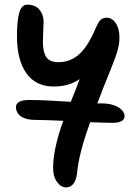

<svg xmlns="http://www.w3.org/2000/svg" viewBox="-20 -502 579 828"><path d="M264.2 306.2Q243.2 306.2 226.1 283Q209 259.8 209 223.1Q209 140.1 252.9 19Q168.9 15.1 129.9 15.1Q91.8 15.1 70.3 -0.2Q48.8 -15.6 48.8 -41Q48.8 -55.2 63.2 -63Q77.6 -70.8 104 -70.8Q170.9 -70.8 285.2 -63Q314.9 -134.8 323.2 -161.1Q278.3 -128.9 211.9 -128.9Q133.8 -128.9 93.5 -186.5Q53.2 -244.1 53.2 -345.2Q53.2 -414.6 63.2 -448.2Q73.2 -481.9 98.1 -481.9Q132.3 -481.9 150.1 -460.4Q168 -439 168 -408.2Q168 -397.9 166.5 -369.9Q165 -341.8 165 -320.8Q165 -278.8 179.2 -256.3Q193.4 -233.9 231.9 -233.9Q277.3 -233.9 312 -260.3Q346.7 -286.6 377 -346.2Q381.3 -355.5 387.5 -369.1Q393.6 -382.8 396.7 -389.4Q399.9 -396 404.8 -404.5Q409.7 -413.1 414.1 -416.7Q418.5 -420.4 424.8 -423.1Q431.2 -425.8 439 -425.8Q462.9 -425.8 479 -402.6Q495.1 -379.4 495.1 -339.8Q495.1 -311 485.6 -279.3Q476.1 -247.6 448.7 -180.9Q421.4 -114.3 405.8 -71.8Q401.9 -62 399.9 -56.2H418Q461.4 -56.2 489.3 -39.8Q517.1 -23.4 517.1 -1Q517.1 27.8 462.9 27.8Q448.7 27.8 415 26.6Q381.3 25.4 369.1 24.9Q318.8 162.1 312 248Q303.2 306.2 264.2 306.2Z"/></svg>

Font: Shantell Sans Irregular Bouncy
Style: Regular
Weight: 500
Designer: Stephen Nixon, Anya Danilova, Shantell Martin
Foundry: Arrow Type
Version: Version 1.006;[9816181b4]